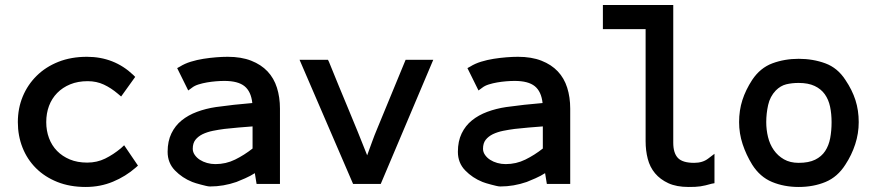

<svg xmlns="http://www.w3.org/2000/svg" viewBox="-20 -732 3484 764"><path d="M321 12Q258 12 208 -8Q158 -28 123 -63Q88 -98 69.5 -145Q51 -192 51 -246Q51 -301 70.5 -348Q90 -395 126 -430.5Q162 -466 212.5 -486Q263 -506 326 -506Q434 -506 510 -434L518 -426L462 -348L449 -359Q422 -382 393 -395.5Q364 -409 329 -409Q290 -409 259.5 -396.5Q229 -384 207.5 -362Q186 -340 175 -310.5Q164 -281 164 -246Q164 -212 175 -182.5Q186 -153 207 -131.5Q228 -110 258 -97.5Q288 -85 327 -85Q366 -85 398.5 -101Q431 -117 461 -142L474 -154L529 -73L520 -65Q480 -30 429.5 -9Q379 12 321 12Z M873 -219Q850 -216 827.5 -211.5Q805 -207 786 -198Q768 -189 757.5 -175.5Q747 -162 747 -140Q747 -127 755 -115.5Q763 -104 775.5 -96Q788 -88 804 -83.5Q820 -79 837 -79Q879 -79 915.5 -97Q952 -115 985 -141V-229Q956 -227 928.5 -224.5Q901 -222 873 -219ZM994 -43Q977 -32 955.5 -22.5Q934 -13 921 -8Q869 10 816 10Q809 10 799 7.5Q789 5 779 2.5Q769 0 759.5 -3Q750 -6 745 -8Q705 -24 676 -54Q647 -84 647 -128Q647 -170 662 -201Q677 -232 703 -253Q729 -274 764 -287Q799 -300 839 -306Q875 -311 911 -315Q947 -319 984 -322Q979 -368 953 -389Q927 -410 873 -410Q857 -410 839 -408.5Q821 -407 803.5 -404Q786 -401 770 -396Q754 -391 744 -383L729 -372L685 -461L696 -467Q715 -479 739.5 -486.5Q764 -494 789.5 -498Q815 -502 840 -504Q865 -506 886 -506Q940 -506 979.5 -490.5Q1019 -475 1044.5 -448Q1070 -421 1082 -383Q1094 -345 1094 -300V0H1001Z M1441 -114Q1451 -141 1460.5 -167.5Q1470 -194 1481 -220L1594 -494H1704L1495 0H1385L1172 -494H1285L1289 -486Q1327 -392 1365.5 -300Q1404 -208 1441 -114Z M2028 -219Q2005 -216 1982.5 -211.5Q1960 -207 1941 -198Q1923 -189 1912.5 -175.5Q1902 -162 1902 -140Q1902 -127 1910 -115.5Q1918 -104 1930.5 -96Q1943 -88 1959 -83.5Q1975 -79 1992 -79Q2034 -79 2070.5 -97Q2107 -115 2140 -141V-229Q2111 -227 2083.5 -224.5Q2056 -222 2028 -219ZM2149 -43Q2132 -32 2110.5 -22.5Q2089 -13 2076 -8Q2024 10 1971 10Q1964 10 1954 7.5Q1944 5 1934 2.5Q1924 0 1914.5 -3Q1905 -6 1900 -8Q1860 -24 1831 -54Q1802 -84 1802 -128Q1802 -170 1817 -201Q1832 -232 1858 -253Q1884 -274 1919 -287Q1954 -300 1994 -306Q2030 -311 2066 -315Q2102 -319 2139 -322Q2134 -368 2108 -389Q2082 -410 2028 -410Q2012 -410 1994 -408.5Q1976 -407 1958.5 -404Q1941 -401 1925 -396Q1909 -391 1899 -383L1884 -372L1840 -461L1851 -467Q1870 -479 1894.5 -486.5Q1919 -494 1944.5 -498Q1970 -502 1995 -504Q2020 -506 2041 -506Q2095 -506 2134.5 -490.5Q2174 -475 2199.5 -448Q2225 -421 2237 -383Q2249 -345 2249 -300V0H2156Z M2798 -101 2823 -120V-3L2812 -1Q2798 3 2787.5 5.5Q2777 8 2767 9.5Q2757 11 2746 11.5Q2735 12 2720 12Q2672 12 2639.5 -3Q2607 -18 2586.5 -42.5Q2566 -67 2557.5 -100Q2549 -133 2549 -170V-616H2379V-712H2659V-164Q2659 -123 2677.5 -103.5Q2696 -84 2742 -84Q2776 -84 2798 -101Z M3158 -84Q3198 -84 3223.5 -96.5Q3249 -109 3263.5 -131Q3278 -153 3283.5 -182.5Q3289 -212 3289 -246Q3289 -279 3283 -307.5Q3277 -336 3262 -357Q3247 -378 3221.5 -390Q3196 -402 3158 -402Q3131 -402 3108.5 -396.5Q3086 -391 3067 -372Q3044 -348 3036.5 -314Q3029 -280 3029 -246Q3029 -216 3036 -187Q3043 -158 3059 -135Q3075 -112 3099.5 -98Q3124 -84 3158 -84ZM2973 -414Q3005 -462 3053.5 -480Q3102 -498 3158 -498Q3215 -498 3264 -480Q3313 -462 3344 -414Q3371 -374 3384 -333.5Q3397 -293 3397 -246Q3397 -201 3383 -158Q3369 -115 3344 -77Q3313 -28 3265 -8Q3217 12 3158 12Q3100 12 3052 -8Q3004 -28 2973 -77Q2949 -116 2935 -158.5Q2921 -201 2921 -246Q2921 -293 2934 -333.5Q2947 -374 2973 -414Z"/></svg>

Font: Codetta
Style: Bold
Weight: 700
Designer: Ulrich Proeller
Foundry: PROSA GmbH
Version: Version 2.00;September 29, 2018;FontCreator 11.5.0.2427 64-b